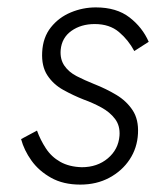

<svg xmlns="http://www.w3.org/2000/svg" viewBox="-20 -489 431 519"><path d="M80 -136 37 -113Q45 -83 65 -55Q85 -27 118 -8.5Q151 10 197 10Q241 10 275.5 -8.5Q310 -27 330.5 -58Q351 -89 353 -128Q355 -166 338.5 -191Q322 -216 294.5 -232.5Q267 -249 234 -262Q209 -272 187.5 -283Q166 -294 154 -311.5Q142 -329 144 -354Q147 -387 173 -405.5Q199 -424 236 -424Q276 -424 301.5 -402.5Q327 -381 343 -351L382 -376Q365 -415 330 -442Q295 -469 239 -469Q204 -469 171.5 -455.5Q139 -442 117.5 -415Q96 -388 94 -348Q92 -310 108 -285.5Q124 -261 151 -246Q178 -231 206 -220Q231 -211 254 -198.5Q277 -186 291 -167.5Q305 -149 303 -122Q300 -85 271.5 -61Q243 -37 201 -37Q167 -38 143 -51.5Q119 -65 104 -88Q89 -111 80 -136Z"/></svg>

Font: Jost Light
Style: Italic
Weight: 300
Italic angle: -5°
Version: Version 3.710